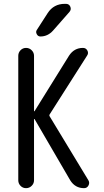

<svg xmlns="http://www.w3.org/2000/svg" viewBox="-20 -980 540 1000"><path d="M317.4 -960H323.2Q339.8 -960 346.2 -945.3Q352.5 -930.7 341.8 -918L255.9 -820.3Q228.5 -790 190.4 -790Q177.7 -790 171.4 -802.2Q165 -814.5 171.9 -824.2L228.5 -912.1Q259.8 -960 317.4 -960ZM75.2 -41V-689.5Q75.2 -706.1 86.9 -718.3Q98.6 -730.5 115.7 -730.5Q132.8 -730.5 145 -718.3Q157.2 -706.1 157.2 -689.5V-401.4Q157.2 -400.4 158.2 -400.4Q160.2 -400.4 160.2 -401.4L339.8 -690.4Q366.2 -730.5 412.1 -730.5Q427.7 -730.5 435.1 -716.8Q442.4 -703.1 433.6 -690.4L240.2 -386.7Q234.4 -378.9 239.3 -373L440.4 -41Q448.2 -28.3 440.9 -14.2Q433.6 0 418 0Q371.1 0 345.7 -41L160.2 -359.4Q160.2 -360.4 158.2 -360.4Q157.2 -360.4 157.2 -359.4V-41Q157.2 -24.4 145 -12.2Q132.8 0 115.7 0Q98.6 0 86.9 -12.2Q75.2 -24.4 75.2 -41Z"/></svg>

Font: Rounded Mgen+ 2m regular
Style: Regular
Weight: 400
Designer: [Source Han Sans]
Ryoko NISHIZUKA  (kana & ideographs); Paul D. Hunt (Latin, Greek & Cyrillic); Wenlong ZHANG  (bopomofo
Version: Version 1.059.20150602